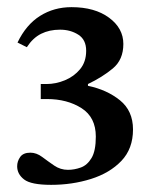

<svg xmlns="http://www.w3.org/2000/svg" viewBox="-20 -760 420 537"><path d="M123 -243Q67 -243 47.5 -258Q28 -273 28 -295Q28 -309 36.5 -321Q45 -333 65 -333Q82 -333 98 -321Q114 -309 131.5 -297Q149 -285 170 -285Q188 -285 206 -291.5Q224 -298 236 -318Q248 -338 248 -378Q248 -432 208 -457.5Q168 -483 111 -483H94V-525H110Q136 -525 161.5 -535.5Q187 -546 204 -566.5Q221 -587 221 -618Q221 -649 199 -663Q177 -677 148 -677Q118 -677 95 -665.5Q72 -654 55 -628L29 -641Q53 -691 92 -715.5Q131 -740 180 -740Q245 -740 285 -710.5Q325 -681 325 -637Q325 -593 295.5 -568.5Q266 -544 226 -525V-520Q279 -509 315.5 -479.5Q352 -450 352 -398Q352 -344 319.5 -310Q287 -276 234.5 -259.5Q182 -243 123 -243Z"/></svg>

Font: STIX Two Text SemiBold
Style: Regular
Weight: 600
Designer: Ross Mills, John Hudson & Paul Hanslow, Tiro Typeworks Ltd; with prior portions MicroPress Inc., and Coen Hoffman.
Foundry: Tiro Typeworks Ltd
Version: Version 2.13 b171